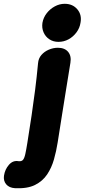

<svg xmlns="http://www.w3.org/2000/svg" viewBox="-138 -770 445 1009"><path d="M-59 219Q-90 217 -105.5 198.5Q-121 180 -117 153Q-112 120 -91 96Q-70 72 -41 77Q-25 79 -17.5 70.5Q-10 62 -5 39.5Q0 17 6 -21Q18 -96 28 -163Q38 -230 46.5 -297Q55 -364 62 -438Q64 -463 79.5 -481Q95 -499 118.5 -509Q142 -519 166 -519Q202 -519 220 -497.5Q238 -476 232 -440Q220 -365 209 -298Q198 -231 187.5 -163.5Q177 -96 165 -21Q158 24 145.5 68Q133 112 109.5 147Q86 182 46 202Q6 222 -59 219ZM169 -550Q142 -550 121.5 -563.5Q101 -577 91 -600Q81 -623 85 -650Q90 -678 107.5 -700.5Q125 -723 150 -736.5Q175 -750 202 -750Q244 -750 268.5 -721Q293 -692 285 -650Q281 -623 264 -600Q247 -577 222.5 -563.5Q198 -550 169 -550Z"/></svg>

Font: Winky Sans
Style: Bold Italic
Weight: 700
Italic angle: -8.97852°
Designer: Simon Atzbach
Foundry: typofactur
Version: Version 1.205